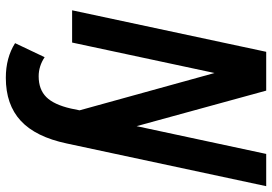

<svg xmlns="http://www.w3.org/2000/svg" viewBox="-154 -536 912 643"><g transform="rotate(90 301.5 -214.0)"><path d="M240 222Q173 222 124 191L171 92Q201 112 235 112Q279 112 304.5 86.5Q330 61 343 4L349 -25L224 -477L122 0H14L153 -650H283L402 -216L495 -650H603L460 18Q438 122 384 172Q330 222 240 222Z"/></g></svg>

Font: Sometype Mono
Style: Bold Italic
Weight: 700
Italic angle: -12°
Monospace: yes
Designer: Ryoichi Tsunekawa
Foundry: Dharma Type
Version: Version 1.000; ttfautohint (v1.8.3)